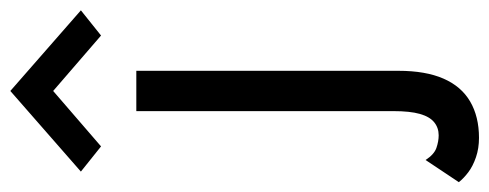

<svg xmlns="http://www.w3.org/2000/svg" viewBox="-376 -436 970 381"><g transform="rotate(-90 109.5 -245.0)"><path d="M10 -530 -40 -570 120 -710 280 -570 230 -530 120 -625ZM-17 114Q-6 131 7 135.5Q20 140 32 140Q47 140 58 131Q69 122 74.5 102.5Q80 83 80 50V-460H160V60Q160 114 144.5 149.5Q129 185 99 202.5Q69 220 27 220Q6 220 -11.5 214Q-29 208 -41 199Q-53 190 -61 180Z"/></g></svg>

Font: Jost
Style: Regular
Weight: 400
Version: Version 3.710